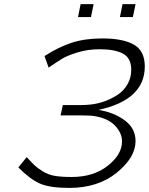

<svg xmlns="http://www.w3.org/2000/svg" viewBox="-20 -898 725 935"><path d="M69.8 -82V-83L109.9 -132.8Q138.7 -102.1 150.4 -91.1Q162.1 -80.1 188.5 -63.5Q214.8 -46.9 247.3 -41.5Q279.8 -36.1 329.1 -36.1Q436 -36.1 505.1 -91.1Q574.2 -146 574.2 -209Q574.2 -250 541 -285.4Q507.8 -320.8 443.8 -332Q422.9 -335.9 380.9 -335.9H274.9L286.1 -386.2H370.1Q397 -386.2 423.8 -389.2Q457 -393.1 489 -404.5Q521 -416 551.5 -435.5Q582 -455.1 600.6 -487.1Q619.1 -519 619.1 -558.1Q619.1 -615.2 579.1 -636.7Q539.1 -658.2 465.8 -658.2Q407.7 -658.2 357.4 -642.6Q307.1 -627 284.2 -613Q261.2 -599.1 216.8 -568.8L196.8 -625Q266.6 -669.9 330.8 -690.4Q395 -710.9 479 -710.9Q578.1 -710.9 631.6 -680.9Q685.1 -650.9 685.1 -574.2Q685.1 -412.1 460 -362.8Q535.2 -350.6 587.6 -311.8Q640.1 -272.9 640.1 -210.9Q640.1 -131.8 549.1 -57.4Q458 17.1 316.9 17.1Q221.7 17.1 173.8 -4.4Q126 -25.9 69.8 -82ZM359.9 -814.9 372.6 -877.9H436L422.9 -814.9ZM564 -814.9 576.7 -877.9H640.1L627 -814.9Z"/></svg>

Font: CMU Bright
Style: Oblique
Weight: 500
Italic angle: -12°
Version: Version 0.7.0